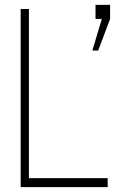

<svg xmlns="http://www.w3.org/2000/svg" viewBox="-20 -770 500 790"><path d="M99 -37H423V0H65V-733H99ZM433 -750V-692L384 -562H360L399 -692H373V-750Z"/></svg>

Font: Kreadon
Style: Regular
Weight: 400
Designer: kohakuno
Foundry: StudioGnu
Version: Version 1.000;Glyphs 3.1.2 (3151)